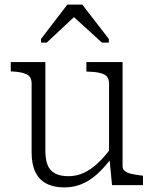

<svg xmlns="http://www.w3.org/2000/svg" viewBox="-20 -808 674 838"><path d="M178 -537V-151Q178 -113 187.5 -88.5Q197 -64 219.5 -51.5Q242 -39 279 -39Q314 -39 345.5 -53.5Q377 -68 406.5 -95.5Q436 -123 465 -163L468 -120Q437 -78 404.5 -48.5Q372 -19 336.5 -4.5Q301 10 261 10Q215 10 183 -6.5Q151 -23 134.5 -57Q118 -91 118 -141V-443Q118 -473 96.5 -483.5Q75 -494 35 -496H27V-537ZM515 -537V-83Q515 -69 525.5 -61Q536 -53 554 -49Q572 -45 597 -42L604 -41V0H469L457 -123L456 -127V-443Q456 -473 434 -483.5Q412 -494 370 -495L357 -496V-537ZM339 -788H274L159 -638V-622H184L326 -755L280 -754L425 -622H455V-638Z"/></svg>

Font: Roboto Serif 20pt ExtraLight
Style: Regular
Weight: 250
Version: Version 1.008